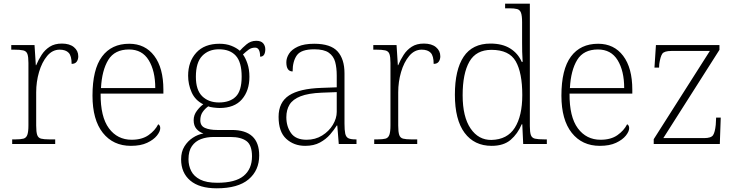

<svg xmlns="http://www.w3.org/2000/svg" viewBox="-20 -780 3992 1040"><path d="M46 0V-25H64Q92 -25 107 -29Q122 -33 128 -49.5Q134 -66 134 -101V-439Q134 -472 128.5 -487.5Q123 -503 106 -507Q89 -511 56 -511H41V-536H167L174 -427H176Q188 -456 205.5 -483Q223 -510 249.5 -527Q276 -544 315 -544Q357 -544 380.5 -524.5Q404 -505 404 -475Q404 -458 395.5 -446Q387 -434 368 -434Q368 -477 352 -494Q336 -511 303 -511Q264 -511 235.5 -477Q207 -443 191.5 -390Q176 -337 176 -280V-100Q176 -65 181.5 -49Q187 -33 202.5 -29Q218 -25 246 -25H279V0Z M689 10Q593 10 537 -60.5Q481 -131 481 -262Q481 -404 532.5 -473.5Q584 -543 680 -543Q766 -543 815.5 -477.5Q865 -412 865 -294V-273H525Q524 -147 570 -85Q616 -23 693 -23Q749 -23 784.5 -48Q820 -73 837 -107Q848 -101 848 -86Q848 -68 830 -45.5Q812 -23 777 -6.5Q742 10 689 10ZM821 -303Q821 -396 785.5 -454Q750 -512 679 -512Q601 -512 566.5 -455.5Q532 -399 527 -303Z M1154 240Q1060 240 1010.5 198Q961 156 961 83Q961 42 979 13Q997 -16 1024.5 -34Q1052 -52 1082 -57Q1060 -64 1044.5 -81.5Q1029 -99 1029 -129Q1029 -157 1046.5 -180Q1064 -203 1081 -215Q1037 -237 1018 -280Q999 -323 999 -370Q999 -446 1043 -494.5Q1087 -543 1169 -543Q1205 -543 1233 -532Q1261 -521 1279 -505Q1292 -520 1315 -539.5Q1338 -559 1368 -559Q1394 -559 1405.5 -545.5Q1417 -532 1417 -513Q1417 -495 1410.5 -484Q1404 -473 1389 -473Q1389 -522 1362 -522Q1342 -522 1327.5 -511.5Q1313 -501 1296 -485Q1310 -466 1320.5 -435Q1331 -404 1331 -364Q1331 -289 1290.5 -242Q1250 -195 1169 -195Q1157 -195 1136.5 -197.5Q1116 -200 1108 -204Q1090 -191 1077.5 -173Q1065 -155 1065 -128Q1065 -98 1090.5 -87Q1116 -76 1156 -76H1235Q1384 -76 1384 62Q1384 143 1326.5 191.5Q1269 240 1154 240ZM1166 -225Q1225 -225 1257 -256.5Q1289 -288 1289 -365Q1289 -443 1257.5 -478Q1226 -513 1166 -513Q1110 -513 1075.5 -477.5Q1041 -442 1041 -364Q1041 -292 1075.5 -258.5Q1110 -225 1166 -225ZM1157 210Q1255 210 1300 172.5Q1345 135 1345 67Q1345 6 1315 -16Q1285 -38 1229 -38H1137Q1099 -38 1068.5 -26.5Q1038 -15 1019.5 11.5Q1001 38 1001 83Q1001 117 1015.5 146Q1030 175 1064 192.5Q1098 210 1157 210Z M1633 10Q1572 10 1530.5 -28Q1489 -66 1489 -147Q1489 -226 1545.5 -263Q1602 -300 1721 -304L1804 -307V-371Q1804 -413 1795.5 -444.5Q1787 -476 1761 -494.5Q1735 -513 1682 -513Q1611 -513 1588 -480.5Q1565 -448 1565 -393Q1531 -393 1531 -443Q1531 -466 1545.5 -489Q1560 -512 1593.5 -527.5Q1627 -543 1682 -543Q1771 -543 1808.5 -501.5Q1846 -460 1846 -383V-111Q1846 -75 1850 -56.5Q1854 -38 1866.5 -31.5Q1879 -25 1905 -25H1911V0H1815L1807 -100H1804Q1790 -77 1768 -51.5Q1746 -26 1713 -8Q1680 10 1633 10ZM1641 -23Q1688 -23 1725 -46Q1762 -69 1783 -104Q1804 -139 1804 -174V-281L1723 -278Q1650 -275 1608 -258.5Q1566 -242 1548.5 -213.5Q1531 -185 1531 -145Q1531 -95 1556.5 -59Q1582 -23 1641 -23Z M2007 0V-25H2025Q2053 -25 2068 -29Q2083 -33 2089 -49.5Q2095 -66 2095 -101V-439Q2095 -472 2089.5 -487.5Q2084 -503 2067 -507Q2050 -511 2017 -511H2002V-536H2128L2135 -427H2137Q2149 -456 2166.5 -483Q2184 -510 2210.5 -527Q2237 -544 2276 -544Q2318 -544 2341.5 -524.5Q2365 -505 2365 -475Q2365 -458 2356.5 -446Q2348 -434 2329 -434Q2329 -477 2313 -494Q2297 -511 2264 -511Q2225 -511 2196.5 -477Q2168 -443 2152.5 -390Q2137 -337 2137 -280V-100Q2137 -65 2142.5 -49Q2148 -33 2163.5 -29Q2179 -25 2207 -25H2240V0Z M2643 10Q2549 10 2496.5 -60.5Q2444 -131 2444 -267Q2444 -402 2491.5 -473Q2539 -544 2637 -544Q2701 -544 2743.5 -517.5Q2786 -491 2806 -445H2811Q2809 -472 2808.5 -499.5Q2808 -527 2808 -548V-659Q2808 -695 2802 -711Q2796 -727 2781 -731Q2766 -735 2738 -735H2716V-760H2850V-97Q2850 -64 2855.5 -48.5Q2861 -33 2877.5 -29Q2894 -25 2928 -25H2942V0H2814L2809 -107H2806Q2784 -55 2746 -22.5Q2708 10 2643 10ZM2642 -22Q2728 -24 2768.5 -88Q2809 -152 2809 -265Q2809 -386 2773.5 -448Q2738 -510 2642 -510Q2559 -510 2522.5 -446Q2486 -382 2486 -264Q2486 -147 2529 -84Q2572 -21 2642 -22Z M3229 10Q3133 10 3077 -60.5Q3021 -131 3021 -262Q3021 -404 3072.5 -473.5Q3124 -543 3220 -543Q3306 -543 3355.5 -477.5Q3405 -412 3405 -294V-273H3065Q3064 -147 3110 -85Q3156 -23 3233 -23Q3289 -23 3324.5 -48Q3360 -73 3377 -107Q3388 -101 3388 -86Q3388 -68 3370 -45.5Q3352 -23 3317 -6.5Q3282 10 3229 10ZM3361 -303Q3361 -396 3325.5 -454Q3290 -512 3219 -512Q3141 -512 3106.5 -455.5Q3072 -399 3067 -303Z M3521 0V-26L3825 -504H3617Q3578 -504 3567.5 -489Q3557 -474 3551 -433L3550 -414H3525L3533 -536H3877V-510L3573 -32H3794Q3832 -32 3842.5 -48Q3853 -64 3857 -104L3859 -143H3884L3879 0Z"/></svg>

Font: Noto Serif Tamil ExtraLight
Style: Italic
Weight: 200
Italic angle: -12°
Designer: Indian Type Foundry, Tom Grace, and the Monotype Design Team
Foundry: Monotype Imaging Inc.
Version: Version 2.003; ttfautohint (v1.8.4.7-5d5b)